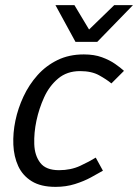

<svg xmlns="http://www.w3.org/2000/svg" viewBox="-20 -720 538 748"><path d="M196 8Q139 8 103.5 -14Q68 -36 51 -73Q34 -110 32 -156Q30 -202 40 -250Q50 -298 71.5 -344Q93 -390 126 -427Q159 -464 204 -486Q249 -508 306 -508H307Q347 -508 377 -497Q407 -486 428.5 -471Q450 -456 463 -444L414 -395Q396 -410 366.5 -426.5Q337 -443 292 -443Q241 -443 206.5 -414Q172 -385 152 -341Q132 -297 122 -250Q112 -203 113.5 -158.5Q115 -114 137 -85.5Q159 -57 210 -57Q256 -57 292.5 -74Q329 -91 353 -106L381 -55Q362 -44 334.5 -29Q307 -14 272 -3Q237 8 197 8H196ZM498 -700 359 -557H274L196 -700H270L327 -605L425 -700Z"/></svg>

Font: Epunda Sans
Style: Italic
Weight: 400
Italic angle: -12.0243°
Designer: Simon Atzbach
Foundry: typofactur
Version: Version 2.204; ttfautohint (v1.8.4.7-5d5b)